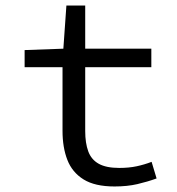

<svg xmlns="http://www.w3.org/2000/svg" viewBox="-20 -662 640 694"><path d="M394 12Q323 12 282 -13.5Q241 -39 223.5 -84Q206 -129 206 -189V-419H69V-481L209 -486L220 -642H288V-486H527V-419H288V-188Q288 -145 299 -115Q310 -85 337 -70Q364 -55 411 -55Q446 -55 474 -61Q502 -67 528 -77L546 -17Q513 -5 476.5 3.5Q440 12 394 12Z"/></svg>

Font: Source Code Pro
Style: Regular
Weight: 400
Monospace: yes
Designer: Paul D. Hunt, Teo Tuominen
Foundry: Adobe Systems Incorporated
Version: Version 1.018;hotconv 1.0.116;makeotfexe 2.5.65601